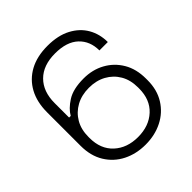

<svg xmlns="http://www.w3.org/2000/svg" viewBox="-196 -851 1003 1003"><g transform="rotate(-45 305.0 -350.0)"><path d="M309 14Q240 14 184.5 -14Q129 -42 96.5 -95Q64 -148 64 -222V-469Q64 -545 93.5 -599.5Q123 -654 178 -684Q233 -714 311 -714Q388 -714 441 -686Q494 -658 521 -611Q548 -564 548 -505H486Q486 -574 441.5 -616Q397 -658 311 -658Q223 -658 174.5 -609.5Q126 -561 126 -476V-369H138Q157 -403 201.5 -431.5Q246 -460 324 -460Q389 -460 441 -431.5Q493 -403 523.5 -351.5Q554 -300 554 -229V-217Q554 -146 521.5 -94Q489 -42 433.5 -14Q378 14 309 14ZM309 -42Q390 -42 441 -89Q492 -136 492 -218V-226Q492 -281 468.5 -321Q445 -361 404 -383.5Q363 -406 309 -406Q255 -406 214 -383.5Q173 -361 149.5 -321Q126 -281 126 -226V-218Q126 -136 177 -89Q228 -42 309 -42Z"/></g></svg>

Font: Space Grotesk Variable Light
Style: Regular
Weight: 300
Designer: Florian Karsten
Foundry: Florian Karsten
Version: Version 2.000